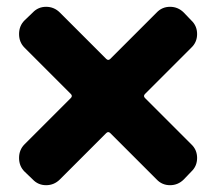

<svg xmlns="http://www.w3.org/2000/svg" viewBox="-20 -572 635 564"><path d="M52 -148 188 -284Q194 -290 188 -296L52 -432Q36 -448 36 -472Q36 -496 52 -512L76 -535Q92 -552 115.5 -552Q139 -552 156 -535L292 -399Q298 -393 304 -399L440 -535Q456 -552 479.5 -552Q503 -552 520 -535L542 -512Q559 -496 559 -472Q559 -448 542 -432L406 -296Q400 -290 406 -284L542 -148Q559 -132 559 -108Q559 -84 542 -68L520 -45Q503 -28 479.5 -28Q456 -28 440 -45L304 -181Q298 -187 292 -181L156 -45Q139 -28 115.5 -28Q92 -28 76 -45L52 -68Q36 -84 36 -108Q36 -132 52 -148Z"/></svg>

Font: Rounded Mplus 1c ExtraBold
Style: Regular
Weight: 800
Version: Version 1.059.20150529